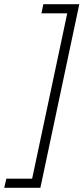

<svg xmlns="http://www.w3.org/2000/svg" viewBox="-83 -755 395 908"><path d="M-63 133 -53 90H69L235 -692H113L122 -735H292L108 133Z"/></svg>

Font: Decalotype Light Italic
Style: Regular
Weight: 300
Italic angle: -12°
Designer: Alfredo Marco Pradil
Foundry: Alfredo Marco Pradil
Version: Version 1.0